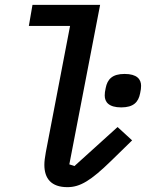

<svg xmlns="http://www.w3.org/2000/svg" viewBox="-20 -760 640 792"><path d="M258 12C310 12 354 -14 439 -97L525 -181L465 -236L287 -75L266 -82L393 -740H114L99 -653H269L169 -132C165 -111 163 -93 163 -80C163 -24 191 12 258 12ZM480 -317C531 -317 551 -339 558 -375C561 -387 562 -398 562 -406C562 -433 545 -455 494 -455C443 -455 423 -433 416 -397C413 -385 412 -374 412 -366C412 -339 429 -317 480 -317Z"/></svg>

Font: IBM Mono Medium
Style: Italic
Weight: 500
Italic angle: -9°
Monospace: yes
Designer: Mike Abbink, Paul van der Laan, Pieter van Rosmalen
Foundry: Bold Monday
Version: Version 2.3